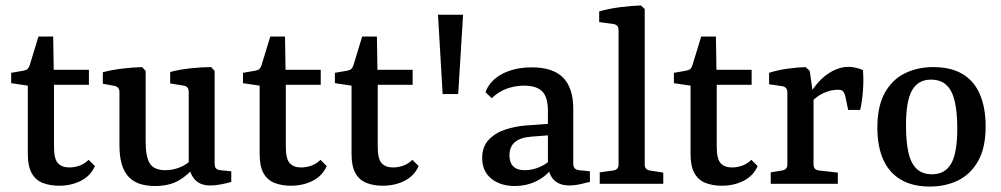

<svg xmlns="http://www.w3.org/2000/svg" viewBox="-20 -674 3671 704"><path d="M82 -360 21 -369V-407L67 -415Q77 -417 81.5 -421.5Q86 -426 89 -435L121 -540H175L177 -418H306V-363H178V-136Q178 -91 192.5 -75.5Q207 -60 234 -60Q254 -60 272.5 -67Q291 -74 305 -88L328 -65Q312 -29 276.5 -11Q241 7 196 7Q164 7 137.5 -3Q111 -13 96.5 -38.5Q82 -64 82 -109Z M697 -67Q671 -33 636 -12.5Q601 8 548 8Q480 8 449 -28.5Q418 -65 418 -140V-336Q418 -355 400 -359L357 -367V-409Q390 -418 428.5 -422.5Q467 -427 501 -428L514 -414V-155Q514 -99 529.5 -74.5Q545 -50 587 -50Q613 -50 638.5 -60Q664 -70 686 -91ZM828 -7Q815 -3 793 1.5Q771 6 751 6Q715 6 696 -14Q677 -34 672 -68V-337Q672 -357 654 -360L604 -368V-410Q637 -419 678.5 -423.5Q720 -428 754 -428L767 -414V-74Q767 -61 772.5 -56Q778 -51 788 -50L828 -46Z M932 -360 871 -369V-407L917 -415Q927 -417 931.5 -421.5Q936 -426 939 -435L971 -540H1025L1027 -418H1156V-363H1028V-136Q1028 -91 1042.5 -75.5Q1057 -60 1084 -60Q1104 -60 1122.5 -67Q1141 -74 1155 -88L1178 -65Q1162 -29 1126.5 -11Q1091 7 1046 7Q1014 7 987.5 -3Q961 -13 946.5 -38.5Q932 -64 932 -109Z M1269 -360 1208 -369V-407L1254 -415Q1264 -417 1268.5 -421.5Q1273 -426 1276 -435L1308 -540H1362L1364 -418H1493V-363H1365V-136Q1365 -91 1379.5 -75.5Q1394 -60 1421 -60Q1441 -60 1459.5 -67Q1478 -74 1492 -88L1515 -65Q1499 -29 1463.5 -11Q1428 7 1383 7Q1351 7 1324.5 -3Q1298 -13 1283.5 -38.5Q1269 -64 1269 -109Z M1586 -620H1678L1660 -329H1603Z M1867 8Q1815 8 1781.5 -19Q1748 -46 1748 -95Q1748 -136 1772 -161.5Q1796 -187 1833 -199Q1870 -211 1909 -214L2006 -221V-179L1929 -173Q1888 -170 1868 -153Q1848 -136 1848 -104Q1848 -78 1862 -64Q1876 -50 1904 -50Q1934 -50 1962 -63Q1990 -76 2006 -96L2015 -74Q1995 -37 1955.5 -14.5Q1916 8 1867 8ZM1760 -336Q1776 -379 1821.5 -403Q1867 -427 1930 -427Q2008 -427 2045 -389Q2082 -351 2082 -275V-74Q2082 -52 2103 -50L2143 -46V-7Q2131 -4 2109 1Q2087 6 2067 6Q2035 6 2015 -10.5Q1995 -27 1989 -64V-267Q1989 -319 1967.5 -339.5Q1946 -360 1902 -360Q1869 -360 1838.5 -349Q1808 -338 1783 -314Z M2344 -71Q2344 -52 2362 -49L2412 -41V0H2179V-42L2229 -49Q2248 -52 2248 -70V-564Q2248 -583 2229 -586L2177 -593V-632Q2210 -642 2253 -647.5Q2296 -653 2330 -654L2344 -641Z M2512 -360 2451 -369V-407L2497 -415Q2507 -417 2511.5 -421.5Q2516 -426 2519 -435L2551 -540H2605L2607 -418H2736V-363H2608V-136Q2608 -91 2622.5 -75.5Q2637 -60 2664 -60Q2684 -60 2702.5 -67Q2721 -74 2735 -88L2758 -65Q2742 -29 2706.5 -11Q2671 7 2626 7Q2594 7 2567.5 -3Q2541 -13 2526.5 -38.5Q2512 -64 2512 -109Z M2941 -315Q2956 -344 2979 -370.5Q3002 -397 3031.5 -413Q3061 -429 3092 -429Q3103 -429 3118.5 -425.5Q3134 -422 3144 -417Q3147 -387 3144.5 -346.5Q3142 -306 3134 -271H3090L3079 -323Q3075 -336 3069.5 -340.5Q3064 -345 3052 -345Q3027 -345 2999 -332.5Q2971 -320 2948 -292ZM2963 -316V-71Q2963 -51 2983 -49L3052 -41V0H2806V-42L2848 -49Q2867 -52 2867 -71V-335Q2867 -355 2848 -358L2800 -365V-407Q2831 -417 2867 -422Q2903 -427 2934 -428L2949 -414Z M3490 -203Q3490 -262 3481 -301.5Q3472 -341 3451 -361.5Q3430 -382 3393 -382Q3347 -382 3324.5 -343.5Q3302 -305 3302 -214Q3302 -156 3310.5 -116.5Q3319 -77 3340 -56Q3361 -35 3398 -35Q3445 -35 3467.5 -74Q3490 -113 3490 -203ZM3197 -206Q3197 -285 3224.5 -334Q3252 -383 3298.5 -405.5Q3345 -428 3402 -428Q3467 -428 3509.5 -402.5Q3552 -377 3573 -328Q3594 -279 3594 -211Q3594 -132 3566.5 -83.5Q3539 -35 3493 -12.5Q3447 10 3389 10Q3325 10 3282 -16Q3239 -42 3218 -90Q3197 -138 3197 -206Z"/></svg>

Font: Rasa Medium
Style: Regular
Weight: 500
Designer: Anna Giedrys (Yrsa+Rasa design), David Brezina (Yrsa art-direction, Rasa art-direction, design)
Foundry: Rosetta Type Foundry
Version: Version 2.004